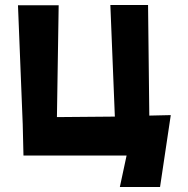

<svg xmlns="http://www.w3.org/2000/svg" viewBox="-20 -596 753 769"><path d="M71 -99 52 -575H215L208 -127L440 -129L422 -576H573L578 -133L664 -135L621 153H460L487 27H74Z"/></svg>

Font: OpenDyslexic
Style: Bold
Weight: 800
Designer: Abbie Gonzalez
Version: Version 0.920;hotconv 1.0.109;makeotfexe 2.5.65596